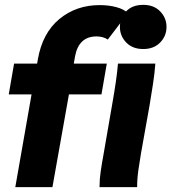

<svg xmlns="http://www.w3.org/2000/svg" viewBox="-20 -771 706 791"><path d="M43 0 110 -382H16L38 -509H133L136 -527Q155 -635 224.5 -692.5Q294 -750 391 -750Q428 -750 459.5 -741.5Q491 -733 507 -717L424 -608Q416 -614 403.5 -617.5Q391 -621 378 -621Q304 -621 289 -538L284 -509H420L398 -382H264L196 0ZM390 0Q390 -32 395 -66Q400 -100 406 -132L442 -340Q452 -397 457.5 -435.5Q463 -474 466 -509H620Q617 -468 610 -423Q603 -378 596 -336L561 -140Q555 -104 550 -69.5Q545 -35 545 0ZM570 -569Q526 -569 500 -596Q474 -623 474 -660Q474 -697 499.5 -724Q525 -751 570 -751Q614 -751 640 -724Q666 -697 666 -660Q666 -623 640 -596Q614 -569 570 -569Z"/></svg>

Font: Livvic
Style: Bold Italic
Weight: 700
Italic angle: -10°
Designer: Jacques Le Bailly, Baron von Fonthausen
Version: Version 1.001; ttfautohint (v1.8.2)